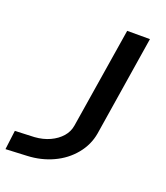

<svg xmlns="http://www.w3.org/2000/svg" viewBox="-166 -797 776 896"><g transform="rotate(20 222.0 -348.5)"><path d="M-34 8 -22 -87 74 -91Q116 -94 149.5 -109.5Q183 -125 204.5 -149.5Q226 -174 231 -206L311 -705H424L345 -208Q335 -149 296 -101.5Q257 -54 198.5 -27Q140 0 71 3Z"/></g></svg>

Font: Nunito Sans 7pt Expanded Medium
Style: Italic
Weight: 500
Width: 7
Italic angle: -9°
Designer: Vernon Adams
Foundry: Vernon Adams
Version: Version 3.101;gftools[0.9.27]